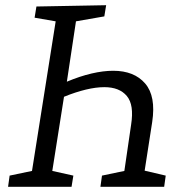

<svg xmlns="http://www.w3.org/2000/svg" viewBox="-20 -718 713 738"><path d="M262 -43 255 0H11L17 -43L103 -61L194 -636L113 -650L120 -693L388 -698L381 -655L272 -636L237 -404Q287 -425 332 -435.5Q377 -446 415 -446Q496 -446 538 -397Q580 -348 565 -249L536 -62L617 -43L611 0H366L372 -43L458 -61L484 -239Q496 -315 467.5 -349Q439 -383 381 -383Q349 -383 309.5 -373.5Q270 -364 226 -346L181 -61Z"/></svg>

Font: Bitter
Style: Italic
Weight: 400
Italic angle: -9°
Designer: Sol Matas, and Bitter project Authors
Foundry: Sol Matas
Version: Version 2.001